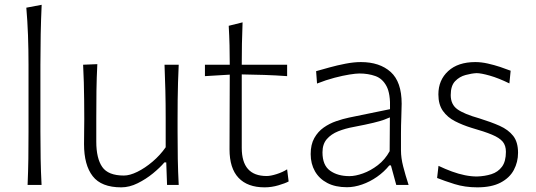

<svg xmlns="http://www.w3.org/2000/svg" viewBox="-20 -782 2265 812"><path d="M96.7 0H155.8Q152.8 -57.1 151.9 -110.1Q150.9 -163.1 150.9 -226.1V-507.8Q150.9 -574.2 152.1 -636.5Q153.3 -698.7 156.2 -761.7L91.3 -749.5Q96.2 -693.4 98.4 -633.3Q100.6 -573.2 100.6 -507.8V-226.1Q100.6 -163.1 99.9 -110.1Q99.1 -57.1 96.7 0Z M492.7 10.3Q527.3 10.3 562.3 -7.1Q597.2 -24.4 627 -48.8Q656.7 -73.2 675.3 -95.2H683.1L686.5 0H735.8Q732.9 -57.1 731.9 -110.1Q731 -163.1 731 -226.1V-278.3Q731 -321.3 731.4 -359.1Q731.9 -397 732.9 -433.6Q733.9 -470.2 735.8 -508.3H675.8Q678.2 -451.2 679.4 -397.7Q680.7 -344.2 680.7 -282.2V-159.2Q657.2 -125.5 625.2 -98.4Q593.3 -71.3 561 -55.4Q528.8 -39.6 503.9 -39.6Q437.5 -39.6 412.4 -75.9Q387.2 -112.3 387.2 -183.1V-282.2Q387.2 -344.2 387.9 -398.9Q388.7 -453.6 391.6 -510.7L331.5 -508.3Q333.5 -470.2 334.5 -433.6Q335.4 -397 335.9 -359.1Q336.4 -321.3 336.4 -278.3Q336.4 -255.4 335.9 -230.5Q335.4 -205.6 335.4 -172.4Q335.4 -84 372.1 -36.9Q408.7 10.3 492.7 10.3Z M1099.1 10.3Q1128.4 10.3 1157.5 1.7Q1186.5 -6.8 1200.7 -14.6L1194.3 -65.9Q1175.3 -53.7 1149.9 -45.7Q1124.5 -37.6 1107.9 -37.6Q1054.7 -37.6 1028.6 -67.4Q1002.4 -97.2 1002.4 -156.7V-467.3Q1049.3 -466.8 1098.1 -465.1Q1147 -463.4 1194.3 -460V-508.3H1002.4Q1002.4 -557.6 1003.2 -597.2Q1003.9 -636.7 1005.9 -687.5L947.3 -672.9Q949.7 -630.4 950.7 -591.1Q951.7 -551.8 951.7 -508.3H846.7V-460L951.7 -466.3Q951.7 -407.2 951.2 -324.5Q950.7 -241.7 950.7 -150.4Q950.7 -70.3 988.8 -30Q1026.9 10.3 1099.1 10.3Z M1458 -37.1Q1408.2 -37.1 1376 -60.1Q1343.8 -83 1343.8 -137.7Q1343.8 -172.4 1362.1 -193.6Q1380.4 -214.8 1410.4 -226.8Q1440.4 -238.8 1475.6 -245.1Q1529.3 -255.4 1559.1 -262.7Q1588.9 -270 1604.2 -275.6Q1619.6 -281.2 1628.9 -285.6L1627.9 -142.6Q1608.4 -106.9 1577.9 -83.5Q1547.4 -60.1 1515.1 -48.6Q1482.9 -37.1 1458 -37.1ZM1447.3 9.8Q1478 9.8 1511.2 -1.7Q1544.4 -13.2 1574.5 -34.2Q1604.5 -55.2 1626.5 -82.5H1633.3L1655.8 0H1708Q1694.3 -42 1685.1 -78.1Q1675.8 -114.3 1675.8 -146V-216.8Q1675.8 -251.5 1677.2 -286.1Q1678.7 -320.8 1678.7 -343.3Q1678.7 -436 1632.1 -477.8Q1585.4 -519.5 1506.3 -519.5Q1476.6 -519.5 1441.4 -512.7Q1406.2 -505.9 1373.3 -496.8Q1340.3 -487.8 1316.9 -481L1320.8 -428.7Q1358.9 -443.8 1394.5 -453.1Q1430.2 -462.4 1457.8 -466.8Q1485.4 -471.2 1500 -471.2Q1537.1 -471.2 1567.4 -460.4Q1597.7 -449.7 1614.7 -417.5Q1631.8 -385.3 1629.4 -320.3L1456.1 -284.7Q1430.2 -279.3 1401.9 -269.5Q1373.5 -259.8 1349.1 -242.7Q1324.7 -225.6 1309.3 -198.2Q1293.9 -170.9 1293.9 -130.4Q1293.9 -89.4 1312 -57.6Q1330.1 -25.9 1364.3 -8.1Q1398.4 9.8 1447.3 9.8Z M1998.5 10.3Q2059.1 10.3 2097.2 -9.8Q2135.3 -29.8 2153.1 -63.2Q2170.9 -96.7 2170.9 -135.7Q2170.9 -181.2 2150.4 -207.3Q2129.9 -233.4 2093.3 -249.8Q2056.6 -266.1 2007.8 -281.2Q1941.9 -299.8 1914.1 -320.1Q1886.2 -340.3 1886.2 -379.9Q1886.2 -419.4 1904.8 -438.7Q1923.3 -458 1949 -464.8Q1974.6 -471.7 1995.6 -472.7Q2014.2 -472.7 2051.3 -462.2Q2088.4 -451.7 2134.3 -429.2L2139.6 -482.9Q2121.1 -490.2 2095.5 -498.8Q2069.8 -507.3 2042.5 -513.4Q2015.1 -519.5 1990.2 -519.5Q1917 -519.5 1875.5 -481.4Q1834 -443.4 1834 -382.8Q1834 -339.8 1853.3 -312.7Q1872.6 -285.6 1904.5 -269.3Q1936.5 -252.9 1974.6 -241.2Q2029.3 -225.6 2060.8 -212.4Q2092.3 -199.2 2106 -182.9Q2119.6 -166.5 2119.6 -140.1Q2119.6 -99.1 2102.8 -76.7Q2085.9 -54.2 2058.1 -45.4Q2030.3 -36.6 1997.1 -35.6Q1972.7 -35.6 1946 -41Q1919.4 -46.4 1891.4 -56.6Q1863.3 -66.9 1834.5 -80.6L1828.6 -29.3Q1858.9 -17.1 1902.6 -3.4Q1946.3 10.3 1998.5 10.3Z"/></svg>

Font: Pinar-VF-FD
Style: Regular
Weight: 300
Designer: Amin Abedi
Version: Version 3.0